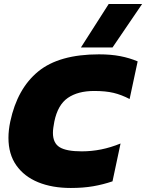

<svg xmlns="http://www.w3.org/2000/svg" viewBox="-20 -924 726 954"><path d="M382 -688 520 -904H686L539 -688ZM332 10Q239 10 169.5 -18.5Q100 -47 61 -102.5Q22 -158 22 -239Q22 -277 31 -320Q66 -484 170 -569Q274 -654 472 -654Q531 -654 577.5 -645Q624 -636 664 -619L624 -432Q584 -453 544.5 -462.5Q505 -472 448 -472Q367 -472 317 -437.5Q267 -403 250 -320Q247 -304 245 -290Q243 -276 243 -264Q243 -213 276.5 -192.5Q310 -172 386 -172Q435 -172 482.5 -181.5Q530 -191 579 -211L539 -23Q492 -7 442.5 1.5Q393 10 332 10Z"/></svg>

Font: Kanit ExtraBold
Style: Italic
Weight: 800
Italic angle: -12°
Designer: Katatrad Team
Foundry: CadsonDemak
Version: Version 2.000; ttfautohint (v1.8.3)